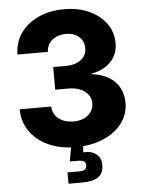

<svg xmlns="http://www.w3.org/2000/svg" viewBox="-61 -786 773 1038"><g transform="rotate(-5 325.0 -267.0)"><path d="M324.2 10.3Q238.8 10.3 174.8 -19.8Q110.8 -49.8 75.7 -101.8Q40.5 -153.8 40 -219.7H211.4Q211.9 -192.4 226.6 -171.9Q241.2 -151.4 266.6 -140.1Q292 -128.9 324.7 -128.9Q356.9 -128.9 381.6 -140.1Q406.2 -151.4 420.2 -171.6Q434.1 -191.9 434.1 -218.8Q434.1 -245.6 418.9 -265.6Q403.8 -285.6 376.2 -297.1Q348.6 -308.6 310.5 -308.6H240.7V-431.6H310.5Q344.2 -431.6 369.4 -442.6Q394.5 -453.6 408.4 -472.9Q422.4 -492.2 422.4 -518.1Q422.4 -543.9 410.2 -563Q397.9 -582 376.2 -593Q354.5 -604 325.7 -604Q295.4 -604 271.5 -593Q247.6 -582 233.6 -562.3Q219.7 -542.5 219.2 -515.6H54.2Q54.7 -580.6 89.4 -630.6Q124 -680.7 185.3 -709.2Q246.6 -737.8 326.2 -737.8Q403.3 -737.8 462.4 -710.7Q521.5 -683.6 554.7 -637Q587.9 -590.3 587.9 -530.8Q587.9 -469.7 547.9 -429.2Q507.8 -388.7 445.3 -378.9V-375Q500.5 -368.2 537.8 -345Q575.2 -321.8 594.2 -286.1Q613.3 -250.5 613.3 -206.1Q613.3 -143.1 576.4 -94.2Q539.6 -45.4 474.4 -17.6Q409.2 10.3 324.2 10.3ZM268.1 204.1V142.6H331.1Q352.5 142.6 362.3 135.7Q372.1 128.9 372.1 113.8Q372.1 98.6 362.3 91.8Q352.5 85 331.1 85H285.6L304.7 -20.5H365.2V0L362.3 42Q407.7 39.1 433.3 60.1Q459 81.1 459 118.7Q459 163.6 430.4 183.8Q401.9 204.1 340.8 204.1Z"/></g></svg>

Font: Inter 18pt ExtraBold
Style: Regular
Weight: 800
Designer: Rasmus Andersson
Foundry: rsms
Version: Version 4.001;git-66647c0bb